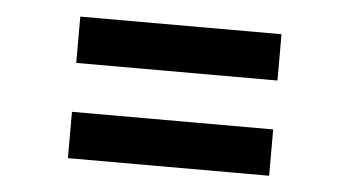

<svg xmlns="http://www.w3.org/2000/svg" viewBox="-32 -485 661 363"><g transform="rotate(5 298.0 -303.5)"><path d="M107.4 -349.6V-437.5H489.3V-349.6ZM107.4 -168.9V-256.8H489.3V-168.9Z"/></g></svg>

Font: Sen
Style: Regular
Weight: 400
Designer: Kosal Sen, Philatype
Foundry: Philatype
Version: Version 2.000;gftools[0.9.31]